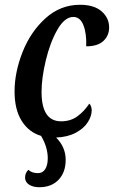

<svg xmlns="http://www.w3.org/2000/svg" viewBox="-20 -566 477 804"><path d="M85 178Q85 158 99 145Q113 159 139 159Q159 159 169.5 142Q180 125 180 97Q180 50 152 3Q101 -12 71 -59.5Q41 -107 41 -183Q41 -263 74.5 -348Q108 -433 170.5 -489.5Q233 -546 315 -546Q374 -546 405.5 -518.5Q437 -491 437 -451Q437 -417 413 -394.5Q389 -372 341 -372Q343 -425 329.5 -460Q316 -495 287 -495Q251 -495 220.5 -442Q190 -389 172 -314Q154 -239 154 -181Q154 -58 236 -58Q275 -58 303.5 -78.5Q332 -99 354 -132Q358 -129 361 -121Q364 -113 364 -104Q364 -80 347.5 -54Q331 -28 297 -10Q263 8 215 10Q255 50 255 103Q255 156 225 187Q195 218 145 218Q118 218 101.5 207Q85 196 85 178Z"/></svg>

Font: Noto Serif CondSemiBold
Style: Italic
Weight: 600
Width: 3
Italic angle: -12°
Designer: Monotype Design Team
Foundry: Monotype Imaging Inc.
Version: Version 1.001